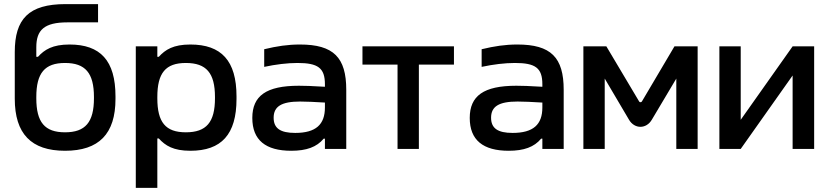

<svg xmlns="http://www.w3.org/2000/svg" viewBox="-20 -726 4041 936"><path d="M543 -244V-256C543 -431 469 -509 319 -509C236 -509 197 -484 165 -449H157V-496C157 -580 196 -617 309 -617H458V-706H300C119 -706 52 -633 52 -472V-245C52 -74 132 9 297 9C462 9 543 -73 543 -244ZM157 -247V-253C157 -370 198 -419 297 -419C396 -419 438 -370 438 -253V-247C438 -130 396 -81 297 -81C198 -81 157 -130 157 -247Z M1133 -244V-256C1133 -430 1059 -509 908 -509C825 -509 786 -484 754 -449H747V-500H642V190H747V-51H754C786 -16 825 9 908 9C1059 9 1133 -70 1133 -244ZM747 -247V-253C747 -370 787 -419 886 -419C986 -419 1028 -370 1028 -253V-247C1028 -130 986 -81 886 -81C787 -81 747 -130 747 -247Z M1442 -509C1383 -509 1330 -501 1268 -486V-400C1324 -412 1381 -419 1430 -419C1530 -419 1564 -395 1564 -315V-303C1503 -307 1461 -308 1437 -308C1278 -308 1210 -259 1210 -151C1210 -43 1275 9 1400 9C1474 9 1524 -9 1558 -50H1564V0H1668V-288C1668 -446 1606 -509 1442 -509ZM1314 -152C1314 -207 1352 -231 1443 -231C1470 -231 1517 -229 1564 -226V-202C1564 -119 1520 -78 1419 -78C1346 -78 1314 -101 1314 -152Z M1918 0H2022V-411H2193V-500H1747V-411H1918Z M2502 -509C2443 -509 2390 -501 2328 -486V-400C2384 -412 2441 -419 2490 -419C2590 -419 2624 -395 2624 -315V-303C2563 -307 2521 -308 2497 -308C2338 -308 2270 -259 2270 -151C2270 -43 2335 9 2460 9C2534 9 2584 -9 2618 -50H2624V0H2728V-288C2728 -446 2666 -509 2502 -509ZM2374 -152C2374 -207 2412 -231 2503 -231C2530 -231 2577 -229 2624 -226V-202C2624 -119 2580 -78 2479 -78C2406 -78 2374 -101 2374 -152Z M2824 -500V0H2928V-343L3046 -143C3073 -96 3131 -96 3158 -143L3277 -343V0H3381V-500H3268L3109 -231C3106 -227 3099 -226 3096 -231L2936 -500Z M3487 0H3591L3844 -358V0H3949V-500H3844L3591 -142V-500H3487Z"/></svg>

Font: LT Wave Alt Medium
Style: Regular
Weight: 500
Designer: Daniel Lyons
Version: Version 2.5 (Glyphs App)